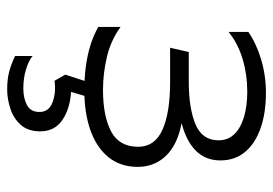

<svg xmlns="http://www.w3.org/2000/svg" viewBox="-133 -403 761 535"><g transform="rotate(90 247.5 -135.5)"><path d="M232 10Q198 10 166.8 6Q135.5 2 107.5 -6.5Q79.5 -15 55 -29V-91Q92 -64 138 -53Q184 -42 231 -42Q303 -42 346 -64.5Q389 -87 389 -140Q389 -186 342 -207.5Q295 -229 208 -229H113L125 -281H207Q282 -281 326.5 -299.8Q371 -318.5 371 -364Q371 -390 354 -407.8Q337 -425.5 306.2 -434.8Q275.5 -444 235 -444Q188 -444 145 -431.2Q102 -418.5 69 -392V-447Q101.5 -469.5 146.2 -482.8Q191 -496 238 -496Q295 -496 337.5 -481Q380 -466 403.5 -437.8Q427 -409.5 427 -369Q427 -328 400.2 -301Q373.5 -274 323 -261Q382.5 -250 413.8 -217.8Q445 -185.5 445 -139Q445 -90.5 418 -57.2Q391 -24 343 -7Q295 10 232 10ZM229 225Q200 225 179 219.2Q158 213.5 136 203V154Q147.5 164.5 172.2 172.2Q197 180 227 180Q253.5 180 272.8 169.8Q292 159.5 292 135Q292 108.5 264.8 98.5Q237.5 88.5 205 93L188 63L215 -20H256L236 47Q283.5 50 314.8 71.5Q346 93 346 133Q346 167 327.8 187.2Q309.5 207.5 282.5 216.2Q255.5 225 229 225Z"/></g></svg>

Font: Geologica-Sharp
Style: Regular
Weight: 100
Designer: Sindre Bremnes, Frode Helland
Foundry: Monokrom Skriftforlag AS
Version: Version 1.010;gftools[0.9.28]